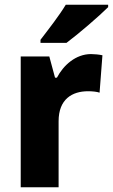

<svg xmlns="http://www.w3.org/2000/svg" viewBox="-20 -879 474 806"><path d="M434 -849V-859H256C229 -814 183 -755 150 -712V-699H259C310 -737 397 -812 434 -849ZM362 -652C298 -652 246 -605 219 -553H211L187 -642H67V-93H226V-370C226 -463 283 -496 350 -496C368 -496 387 -494 398 -490L410 -647C396 -650 377 -652 362 -652Z"/></svg>

Font: Noto Sans Kannada UI SemiCondensed ExtraBold
Style: Regular
Weight: 800
Width: 4
Designer: Jelle Bosma - Monotype Design Team
Foundry: Monotype Imaging Inc.
Version: Version 2.005